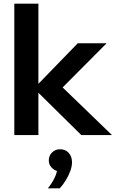

<svg xmlns="http://www.w3.org/2000/svg" viewBox="-20 -740 645 1052"><path d="M190.4 0H58.4V-720H190.4ZM593.4 0H425.4L160.7 -261.1H171.3L406.1 -503H564.2L313.1 -250.9V-270.7ZM307.3 292H241.9Q265.4 263.8 280.2 231.9Q295.1 200.1 293.1 178.3L313.1 199.7Q285.7 199.7 266.5 181.9Q247.3 164.2 247.3 139.1Q247.3 113.3 265 95.6Q282.7 77.8 309 77.8Q338.7 77.8 356.7 97.9Q374.6 117.9 374.6 149.5Q374.6 170.9 365.2 197Q355.7 223 340.5 247.9Q325.2 272.8 307.3 292Z"/></svg>

Font: Wix Madefor Display
Style: Regular
Weight: 400
Designer: Dalton Maag Ltd
Foundry: Dalton Maag Ltd
Version: Version 3.100